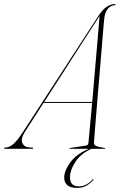

<svg xmlns="http://www.w3.org/2000/svg" viewBox="-67 -730 587 942"><path d="M55.5 -83.5Q33.5 -48.5 42.5 -28.5Q51.5 -8.5 74 -7L91 -6Q96 -6 96 -3Q96 0 91 0H-42Q-47 0 -47 -3Q-47 -6 -42 -6Q-21.5 -6 -1.8 -23Q18 -40 46 -83L414.5 -650Q438 -685.5 458 -697.8Q478 -710 495 -710Q500.5 -710 499.5 -707Q499.5 -704 494.5 -704Q476.5 -704 462.2 -687.2Q448 -670.5 444.5 -639Q444 -637 441.2 -604.8Q438.5 -572.5 434.2 -520.2Q430 -468 424.8 -405.8Q419.5 -343.5 414.2 -280.5Q409 -217.5 404.5 -163.2Q400 -109 397.2 -72.8Q394.5 -36.5 394 -29Q393.5 -21 402.2 -15.2Q411 -9.5 446 -4Q449 -4 449 -2Q449 0 446 0H381.5Q329 24 303.2 63.5Q277.5 103 276.5 136Q274 184.5 321 184.5Q339 184.5 357.5 174.5Q376 164.5 387 150.5Q390 147.5 392 148Q393.5 148.5 390.5 152.5Q380.5 166.5 359.8 179.2Q339 192 312.5 192Q246.5 192 248 138.5Q249.5 104 279.5 64.5Q309.5 25 369 0H277Q274 0 274 -2Q274 -4 276 -4L350.5 -15Q360.5 -16.5 363.2 -19.5Q366 -22.5 367 -30Q368 -40 373 -95Q378 -150 385 -225H146.5ZM417.5 -646 150 -230H385.5Q391 -292.5 396.8 -360Q402.5 -427.5 407.8 -488.5Q413 -549.5 416.8 -593.5Q420.5 -637.5 421.5 -653Q421 -651.5 420 -649.8Q419 -648 417.5 -646Z"/></svg>

Font: Fraunces 144pt Thin
Style: Italic
Weight: 100
Italic angle: -16°
Version: Version 1.000;[b76b70a41]